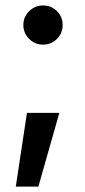

<svg xmlns="http://www.w3.org/2000/svg" viewBox="-20 -524 311 706"><path d="M38.1 162.1 79.1 -108.9H198.2L121.1 162.1ZM138.2 -359.9Q108.4 -359.9 87.2 -381.1Q65.9 -402.3 65.9 -432.1Q65.9 -461.9 87.2 -482.9Q108.4 -503.9 138.2 -503.9Q168.5 -503.9 189.5 -482.9Q210.4 -461.9 210.4 -432.1Q210.4 -401.9 189.5 -380.9Q168.5 -359.9 138.2 -359.9Z"/></svg>

Font: Inter Cardless Tabular Medium
Style: Regular
Weight: 500
Designer: Rasmus Andersson
Foundry: rsms
Version: Version 4.000;git-4fc901f